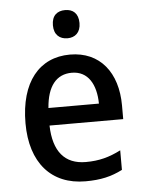

<svg xmlns="http://www.w3.org/2000/svg" viewBox="-54 -788 628 841"><g transform="rotate(-5 260.5 -367.5)"><path d="M264 -745C229 -745 205 -726 205 -683C205 -641 230 -621 264 -621C297 -621 322 -641 322 -683C322 -726 298 -745 264 -745ZM268 -549C133 -549 48 -447 48 -266C48 -92 138 10 288 10C355 10 402 -1 451 -26V-112C400 -86 355 -74 297 -74C204 -74 155 -133 152 -247H476V-307C476 -452 400 -549 268 -549ZM269 -469C341 -469 375 -408 376 -324H154C161 -419 201 -469 269 -469Z"/></g></svg>

Font: Noto Sans Lao Looped SemiCondensed Medium
Style: Regular
Weight: 500
Width: 4
Designer: Mark Frömberg, Ben Mitchell
Foundry: The Fontpad Ltd
Version: Version 1.002